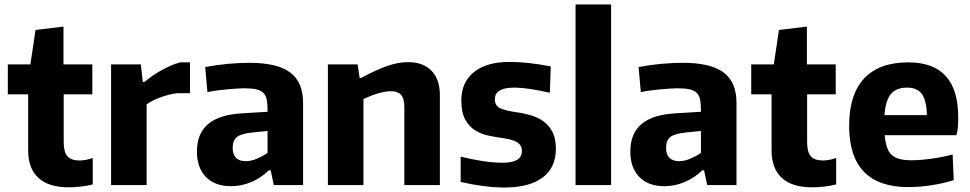

<svg xmlns="http://www.w3.org/2000/svg" viewBox="-20 -828 4341 859"><path d="M287 10Q198 10 152 -32Q106 -74 106 -155V-406H15V-540H116L139 -694L264 -709V-540H393V-406H265V-192Q265 -147 282 -128.5Q299 -110 336 -110Q362 -110 395 -121V-3Q373 3 344.5 6.5Q316 10 287 10Z M477 -540H610L619 -461H625Q640 -473 659 -486.5Q678 -500 699.5 -512Q721 -524 743.5 -534Q766 -544 786 -549H830V-411H772Q734 -406 696.5 -392Q659 -378 636 -361V0H477Z M1014 5Q941 5 901 -36.5Q861 -78 861 -150Q861 -230 910.5 -272.5Q960 -315 1063 -321L1177 -328V-337Q1177 -365 1173 -383.5Q1169 -402 1157.5 -413Q1146 -424 1125.5 -428.5Q1105 -433 1072 -433Q1056 -433 1035.5 -431.5Q1015 -430 993 -428Q971 -426 949 -423Q927 -420 908 -416L898 -528Q951 -538 1001 -542.5Q1051 -547 1096 -547Q1220 -547 1278 -504Q1336 -461 1336 -368V0H1205L1191 -66H1183Q1148 -32 1104 -13.5Q1060 5 1014 5ZM1080 -107Q1104 -107 1130.5 -118.5Q1157 -130 1177 -144V-242L1107 -235Q1059 -230 1040 -215Q1021 -200 1021 -167Q1021 -107 1080 -107Z M1447 -540H1580L1589 -479H1595Q1666 -517 1714 -533.5Q1762 -550 1806 -550Q1873 -550 1910.5 -511.5Q1948 -473 1948 -402V0H1789V-348Q1789 -387 1774.5 -403.5Q1760 -420 1731 -420Q1705 -420 1672.5 -410.5Q1640 -401 1606 -385V0H1447Z M2236 11Q2194 11 2143.5 4.5Q2093 -2 2041 -14V-127Q2091 -115 2138.5 -107.5Q2186 -100 2230 -100Q2315 -100 2315 -152Q2315 -178 2294.5 -191Q2274 -204 2231 -210Q2202 -214 2169 -220.5Q2136 -227 2108 -243.5Q2080 -260 2062 -292Q2044 -324 2044 -379Q2044 -460 2100.5 -505.5Q2157 -551 2260 -551Q2299 -551 2342 -546.5Q2385 -542 2444 -531L2440 -413Q2387 -425 2348.5 -430.5Q2310 -436 2281 -436Q2194 -436 2194 -384Q2194 -355 2217.5 -344Q2241 -333 2289 -326Q2326 -321 2358.5 -311Q2391 -301 2415 -282.5Q2439 -264 2453 -235Q2467 -206 2467 -162Q2467 -78 2407.5 -33.5Q2348 11 2236 11Z M2555 -808H2714V0H2555Z M2953 5Q2880 5 2840 -36.5Q2800 -78 2800 -150Q2800 -230 2849.5 -272.5Q2899 -315 3002 -321L3116 -328V-337Q3116 -365 3112 -383.5Q3108 -402 3096.5 -413Q3085 -424 3064.5 -428.5Q3044 -433 3011 -433Q2995 -433 2974.5 -431.5Q2954 -430 2932 -428Q2910 -426 2888 -423Q2866 -420 2847 -416L2837 -528Q2890 -538 2940 -542.5Q2990 -547 3035 -547Q3159 -547 3217 -504Q3275 -461 3275 -368V0H3144L3130 -66H3122Q3087 -32 3043 -13.5Q2999 5 2953 5ZM3019 -107Q3043 -107 3069.5 -118.5Q3096 -130 3116 -144V-242L3046 -235Q2998 -230 2979 -215Q2960 -200 2960 -167Q2960 -107 3019 -107Z M3613 10Q3524 10 3478 -32Q3432 -74 3432 -155V-406H3341V-540H3442L3465 -694L3590 -709V-540H3719V-406H3591V-192Q3591 -147 3608 -128.5Q3625 -110 3662 -110Q3688 -110 3721 -121V-3Q3699 3 3670.5 6.5Q3642 10 3613 10Z M4044 9Q3779 9 3779 -265Q3779 -405 3846 -477Q3913 -549 4044 -549Q4267 -549 4267 -304Q4267 -278 4265.5 -259.5Q4264 -241 4259 -223H3938Q3941 -190 3948.5 -168.5Q3956 -147 3970 -134.5Q3984 -122 4005.5 -116.5Q4027 -111 4057 -111Q4096 -111 4147 -118Q4198 -125 4242 -137L4247 -22Q4203 -8 4149 0.5Q4095 9 4044 9ZM4038 -436Q3990 -436 3966 -407.5Q3942 -379 3937 -313H4127Q4125 -380 4104 -408Q4083 -436 4038 -436Z"/></svg>

Font: Encode Sans Narrow
Style: Bold
Weight: 700
Designer: Pablo Impallari, Andres Torresi
Foundry: Pablo Impallari, Andres Torresi
Version: Version 1.000; ttfautohint (v1.00) -l 8 -r 50 -G 200 -x 14 -